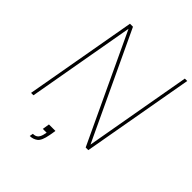

<svg xmlns="http://www.w3.org/2000/svg" viewBox="-248 -823 1131 1131"><g transform="rotate(45 317.5 -257.5)"><path d="M34 0 158 -700H183L497 -32L615 -700H635L511 0H489L173 -673L54 0ZM208 185 212 163Q236 163 247 149.5Q258 136 262 113L265 101H233L240 57H294Q292 69 290.5 80Q289 91 287 99Q277 154 256 169.5Q235 185 208 185Z"/></g></svg>

Font: DM Sans 24pt Thin
Style: Italic
Weight: 250
Italic angle: -10°
Designer: Colophon Foundry, Jonny Pinhorn
Foundry: Colophon Foundry
Version: Version 4.004;gftools[0.9.30]